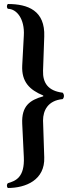

<svg xmlns="http://www.w3.org/2000/svg" viewBox="-20 -728 347 959"><path d="M99 56C104 159 57 176 19 187C13 193 13 205 19 211C109 211 205 171 201 58L195 -126C195 -176 219 -226 293 -233C302 -242 301 -257 293 -265C220 -274 193 -314 195 -375L201 -545C206 -675 120 -708 19 -708C13 -702 13 -690 19 -684C63 -684 104 -634 99 -550L91 -401C87 -319 128 -279 196 -251V-247C129 -228 87 -199 91 -110Z"/></svg>

Font: Libertinus Serif
Style: Bold
Weight: 700
Designer: Philipp H. Poll, Khaled Hosny
Foundry: Caleb Maclennan
Version: Version 7.050;RELEASE